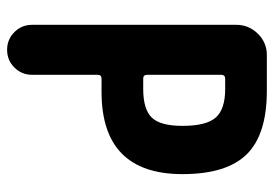

<svg xmlns="http://www.w3.org/2000/svg" viewBox="-135 -635 770 540"><g transform="rotate(90 250.0 -365.0)"><path d="M230.5 -382.8Q287.1 -382.8 310.5 -406.7Q334 -430.7 334 -493.2Q334 -560.5 310.5 -586.9Q287.1 -613.3 230.5 -613.3H201.2Q190.4 -613.3 190.4 -601.6V-393.6Q190.4 -382.8 201.2 -382.8ZM235.4 -730.5Q358.4 -730.5 414.1 -673.8Q469.7 -617.2 469.7 -493.2Q469.7 -266.6 240.2 -265.6H201.2Q190.4 -265.6 190.4 -254.9V-70.3Q190.4 -41 169.9 -20.5Q149.4 0 120.1 0Q90.8 0 70.3 -20.5Q49.8 -41 49.8 -70.3V-644.5Q49.8 -679.7 74.7 -705.1Q99.6 -730.5 134.8 -730.5Z"/></g></svg>

Font: Rounded-X Mgen+ 2m bold
Style: Bold
Weight: 700
Designer: [Source Han Sans]
Ryoko NISHIZUKA  (kana & ideographs); Paul D. Hunt (Latin, Greek & Cyrillic); Wenlong ZHANG  (bopomofo
Version: Version 1.059.20150602